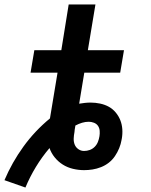

<svg xmlns="http://www.w3.org/2000/svg" viewBox="-58 -755 678 861"><path d="M56 86 -38 53Q-4 -27 47 -97.5Q98 -168 166 -224L200 -429H79L96 -530H217L250 -735H370L336 -530H498L481 -429H320L297 -290Q309 -292 322 -293.5Q335 -295 348 -295Q370 -295 391 -290.5Q412 -286 429.5 -276.5Q447 -267 460.5 -251Q474 -235 481.5 -216Q489 -197 490.5 -175.5Q492 -154 488 -132Q488 -131 487.5 -130Q487 -129 487 -127Q484 -109 476.5 -90.5Q469 -72 457.5 -55Q446 -38 430 -25.5Q414 -13 395 -5.5Q376 2 357 5Q338 8 319 8Q294 8 269 2Q244 -4 223.5 -17Q203 -30 187.5 -49Q172 -68 164 -91Q130 -51 103 -6.5Q76 38 56 86ZM319 -78Q332 -78 344.5 -82.5Q357 -87 366.5 -96.5Q376 -106 381 -118.5Q386 -131 388 -144Q390 -156 389 -168.5Q388 -181 381.5 -190.5Q375 -200 363.5 -204.5Q352 -209 340 -209Q325 -209 310 -204.5Q295 -200 280 -192L279 -185Q278 -179 277 -173.5Q276 -168 276 -163Q273 -148 272.5 -133.5Q272 -119 277 -106.5Q282 -94 293.5 -86Q305 -78 319 -78Z"/></svg>

Font: Iosevka Curly Slab ExObl
Style: Bold
Weight: 700
Width: 7
Italic angle: -9°
Monospace: yes
Designer: Belleve Invis
Foundry: Belleve Invis
Version: Version 11.0.0; ttfautohint (v1.8.3)